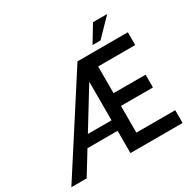

<svg xmlns="http://www.w3.org/2000/svg" viewBox="-189 -1109 1332 1314"><g transform="rotate(-30 476.5 -452.0)"><path d="M816 -904H704L623 -770H686ZM132 0 240 -176H478V0H890V-101H583V-312H836V-413H583V-624H876V-725H478L11 0ZM291 -259 478 -564V-259Z"/></g></svg>

Font: Reem Kufi
Style: Regular
Weight: 400
Designer: Khaled Hosny
Version: Version 0.007